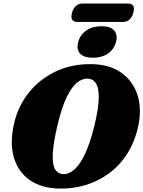

<svg xmlns="http://www.w3.org/2000/svg" viewBox="-20 -1090 839 1124"><path d="M515 -714.5Q620.5 -713.5 689.5 -664.8Q758.5 -616 784.8 -534Q811 -452 789 -351Q768.5 -257.5 723.5 -188.2Q678.5 -119 615.8 -73.5Q553 -28 479.5 -6.2Q406 15.5 328 14Q222.5 12 154.2 -35.8Q86 -83.5 61.2 -168.2Q36.5 -253 62 -365.5Q85 -467.5 148 -546.8Q211 -626 305 -671Q399 -716 515 -714.5ZM351.5 -70.5Q379.5 -69.5 410.8 -93.8Q442 -118 473.5 -180.2Q505 -242.5 533 -355.5Q546.5 -411 552.5 -453.5Q558.5 -496 558 -527.5Q557.5 -579.5 541.2 -603.2Q525 -627 498 -629.5Q466 -632.5 434 -608.8Q402 -585 372.2 -525.2Q342.5 -465.5 317.5 -361.5Q302.5 -298.5 295.5 -251.8Q288.5 -205 288.5 -172Q288.5 -117.5 305.2 -94.5Q322 -71.5 351.5 -70.5ZM524 -752Q472 -752 449 -776.2Q426 -800.5 438 -844.5Q449.5 -887 485.5 -911.8Q521.5 -936.5 573.5 -936.5Q626 -936.5 648.2 -911.8Q670.5 -887 659 -844.5Q647.5 -801 612 -776.5Q576.5 -752 524 -752ZM401.5 -1015Q409 -1042.5 425.5 -1056Q442 -1069.5 464 -1069.5H728Q775.5 -1069.5 760.5 -1015.5Q746 -961.5 699 -961.5H434.5Q387 -961.5 401.5 -1015Z"/></svg>

Font: Fraunces 9pt S050 Black
Style: Italic
Weight: 900
Italic angle: -16°
Version: Version 1.000; ttfautohint (v1.8.3)